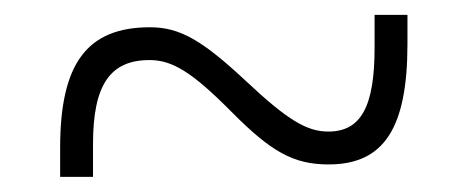

<svg xmlns="http://www.w3.org/2000/svg" viewBox="-20 -474 626 257"><path d="M60.5 -237.3H104.5V-281.2C104.5 -359.9 127 -393.6 180.2 -393.6C210.4 -393.6 236.8 -377.9 290 -324.2C342.8 -271 372.6 -253.9 419.9 -253.9C493.7 -253.9 525.4 -302.2 525.4 -415V-454.1H481.4V-410.2C481.4 -331.5 463.4 -297.9 419.4 -297.9C391.1 -297.9 365.2 -313 310.1 -364.7C251 -419.9 221.2 -437.5 180.7 -437.5C96.7 -437.5 60.5 -389.2 60.5 -276.4Z"/></svg>

Font: Cascadia Mono PL ExtraLight
Style: Regular
Weight: 200
Monospace: yes
Designer: Aaron Bell
Foundry: Saja Typeworks
Version: Version 2404.023